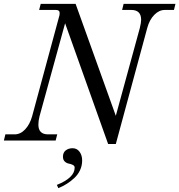

<svg xmlns="http://www.w3.org/2000/svg" viewBox="-30 -732 934 1000"><path d="M259.8 0H-9.8L-2 -32.2H45.9Q76.7 -32.2 101.1 -58.3Q125.5 -84.5 137.2 -126L279.8 -652.8Q280.8 -656.7 280.8 -664.1Q280.8 -680.2 261.2 -680.2H173.8L182.1 -711.9H363.8L573.2 -128.9L698.2 -585.9Q705.1 -614.3 705.1 -628.9Q705.1 -680.2 653.8 -680.2H606L613.8 -711.9H883.8L876 -680.2H828.1Q798.8 -680.2 773.7 -654.8Q748.5 -629.4 736.8 -585.9L573.2 18.1H533.2L309.1 -610.8L175.8 -126Q169.9 -103 169.9 -83Q169.9 -32.2 220.2 -32.2H268.1ZM273.9 248 266.1 231Q358.9 193.8 358.9 141.1Q358.9 131.8 349.4 127Q339.8 122.1 328.4 120.1Q316.9 118.2 307.4 109.4Q297.9 100.6 297.9 84Q297.9 62.5 312.3 51.3Q326.7 40 348.1 40Q370.6 40 384.3 58.3Q397.9 76.7 397.9 104Q397.9 130.4 387 154.1Q376 177.7 356.9 195.3Q337.9 212.9 317.6 225.6Q297.4 238.3 273.9 248Z"/></svg>

Font: Flanker Steampunk
Style: Italic
Weight: 400
Italic angle: -12°
Designer: Alexey Kryukov, Leonardo Di Lena
Foundry: Alexey Kryukov, Leonardo Di Lena
Version: 1.210